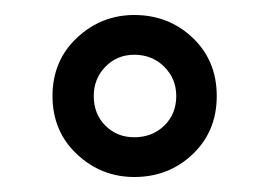

<svg xmlns="http://www.w3.org/2000/svg" viewBox="-20 -740 359 256"><path d="M159 -504Q115 -504 82.5 -534.5Q50 -565 50 -612Q50 -659 82.5 -689.5Q115 -720 159 -720Q205 -720 237 -689.5Q269 -659 269 -612Q269 -565 237 -534.5Q205 -504 159 -504ZM159 -557Q183 -557 199 -572.5Q215 -588 215 -612Q215 -635 199 -651Q183 -667 159 -667Q136 -667 120.5 -651Q105 -635 105 -612Q105 -588 120.5 -572.5Q136 -557 159 -557Z"/></svg>

Font: Kanit Light
Style: Regular
Weight: 300
Designer: Katatrad Team
Foundry: CadsonDemak
Version: Version 2.000; ttfautohint (v1.8.3)